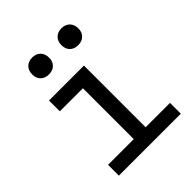

<svg xmlns="http://www.w3.org/2000/svg" viewBox="-215 -904 1030 1030"><g transform="rotate(-45 300.0 -388.5)"><path d="M85 0V-82H280V-468H105V-550H370V-82H555V0ZM426 -649Q397 -649 379.5 -666Q362 -683 362 -712Q362 -742 379.5 -759.5Q397 -777 426 -777Q455 -777 472.5 -759.5Q490 -742 490 -712Q490 -683 472.5 -666Q455 -649 426 -649ZM204 -649Q175 -649 157.5 -666Q140 -683 140 -712Q140 -742 157.5 -759.5Q175 -777 204 -777Q233 -777 250.5 -759.5Q268 -742 268 -712Q268 -683 250.5 -666Q233 -649 204 -649Z"/></g></svg>

Font: NKDuy Mono
Style: Regular
Weight: 400
Monospace: yes
Designer: NKDuy
Foundry: NKDuy
Version: Version 2.251; ttfautohint (v1.8.4.7-5d5b)